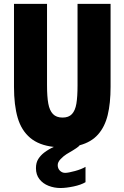

<svg xmlns="http://www.w3.org/2000/svg" viewBox="-20 -745 640 988"><path d="M165 120.5Q165 92 177 73.2Q189 54.5 207 40.5Q231.5 22 257 11Q180.5 2.5 135.2 -35.8Q90 -74 71 -139Q52 -204 52 -298V-725H222V-306Q222 -247.5 228.5 -212Q235 -176.5 252.5 -158.2Q270 -140 302 -140Q333.5 -140 350.2 -158Q367 -176 373 -211.2Q379 -246.5 379 -306V-725H549V-298Q549 -213.5 534.2 -153Q519.5 -92.5 484.5 -53Q449.5 -13.5 390 2.5Q383.5 13 332 42.5L322 48.5Q307 58 292 73.5Q277 89 277 104.5Q277 122 288.2 133.2Q299.5 144.5 315 144.5Q331.5 144.5 366 135Q400.5 125.5 420 113.5V192.5Q396.5 206.5 358.2 214.5Q320 222.5 291 222.5Q259 222.5 230 211.2Q201 200 183 177Q165 154 165 120.5Z"/></svg>

Font: JuliaMono Black
Style: Regular
Weight: 900
Monospace: yes
Designer: cormullion
Foundry: corm
Version: Version 0.054; ttfautohint (v1.8.4)